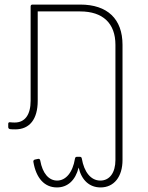

<svg xmlns="http://www.w3.org/2000/svg" viewBox="-20 -562 646 840"><path d="M122 -542C117 -542 114 -539 114 -534V-121C114 -60 89 -26 45 -26C38 -26 33 -26 25 -27C18 -28 16 -25 16 -20V-6C16 -1 19 2 24 3C31 4 39 4 47 4C110 4 145 -41 145 -121V-512H331C430 -512 485 -460 485 -366V138C485 193 460 228 419 228C377 228 348 190 338 132C337 126 334 124 329 124H317C312 124 309 126 308 132C298 194 267 228 230 228C194 228 166 197 156 140C155 135 152 132 147 133L133 136C128 137 125 141 126 146C138 218 175 258 229 258C276 258 310 227 324 171C337 227 372 258 420 258C479 258 516 211 516 138V-366C516 -479 450 -542 331 -542Z"/></svg>

Font: LINE Seed Sans TH Thin
Style: Regular
Weight: 250
Designer: Dalton Maag Ltd | Thai characters by Cadson Demak Co.,Ltd.
Foundry: Dalton Maag Ltd
Version: Version 1.003